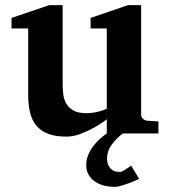

<svg xmlns="http://www.w3.org/2000/svg" viewBox="-20 -520 660 748"><path d="M522 176.8Q503.4 185.5 485.8 192.4Q470.7 198.2 454.3 203.1Q438 208 426.8 208Q403.3 208 383.1 202.4Q362.8 196.8 347.9 185.8Q333 174.8 324.5 159.4Q315.9 144 315.9 124Q315.9 102.1 324.2 82.5Q332.5 63 345 47.1Q357.4 31.2 371.6 19Q385.3 7.3 396 -0.5V-55.2Q371.1 -36.1 344.2 -21.5Q321.3 -8.8 293.5 1.7Q265.6 12.2 237.8 12.2Q195.3 12.2 166.7 1Q138.2 -10.3 121.1 -31.2Q104 -52.2 96.9 -82.5Q89.8 -112.8 89.8 -150.9V-409.2H24.9V-450.2L171.9 -500H224.1V-189.9Q224.1 -171.4 226.6 -151.9Q229 -132.3 238.3 -116.2Q247.6 -100.1 265.9 -89.6Q284.2 -79.1 315.9 -79.1Q331.5 -79.1 345.9 -81.5Q360.4 -84 371.6 -87.4Q384.3 -91.3 396 -96.2V-409.2H333V-450.2L479 -500H529.8V-73.2Q529.8 -64 536.9 -57.4Q543.9 -50.8 553.2 -49.8L597.2 -46.9V0H458.5Q431.6 20.5 414.6 44.4Q397 68.8 397 98.1Q397 120.1 409.4 135Q421.9 149.9 446.8 149.9Q451.7 149.9 458.3 146.5Q464.8 143.1 471.4 138.9Q478 134.8 483.2 130.6Q488.3 126.5 490.7 125Z"/></svg>

Font: Charis SIL Eur
Style: Bold
Weight: 700
Foundry: SIL International
Version: Version 5.000